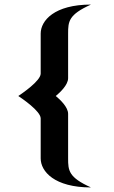

<svg xmlns="http://www.w3.org/2000/svg" viewBox="-20 -820 498 840"><path d="M158 -127C158 -70 218 0 378 0C280 -44 278 -74 278 -127V-322C278 -352 242 -385 224 -400C242 -415 278 -448 278 -478V-673C278 -726 280 -756 378 -800C218 -800 158 -730 158 -673V-498C158 -466 75 -410 60 -400C75 -390 158 -334 158 -302V-127Z"/></svg>

Font: Gauge Heavy
Style: Bold
Weight: 900
Designer: Daniel Pimley
Foundry: Daniel Pimley
Version: Version 1.003;PS 001.001;hotconv 1.0.56